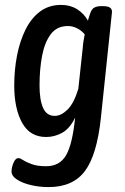

<svg xmlns="http://www.w3.org/2000/svg" viewBox="-20 -550 511 782"><path d="M178 212Q141 212 106.5 204Q72 196 49.5 181.5Q27 167 27 148Q27 132 35 113Q43 94 55 94Q62 94 75 102.5Q88 111 110.5 119Q133 127 168 127Q223 127 249 82.5Q275 38 286 -71Q264 -26 233 -9Q202 8 168 8Q102 8 70 -50Q38 -108 38 -202Q38 -266 49.5 -324.5Q61 -383 84 -429.5Q107 -476 143 -503Q179 -530 229 -530Q266 -530 294 -512.5Q322 -495 338 -466Q341 -476 343.5 -484Q346 -492 349 -500Q355 -515 366 -520Q377 -525 392 -525H399Q420 -525 428.5 -518.5Q437 -512 436 -500L391 -71Q375 81 326 146.5Q277 212 178 212ZM203 -78Q229 -78 255 -103.5Q281 -129 299 -188L317 -355Q318 -371 320.5 -385Q323 -399 325 -410Q312 -426 293.5 -435Q275 -444 257 -444Q212 -444 187 -411Q162 -378 151.5 -323Q141 -268 141 -202Q141 -143 155.5 -110.5Q170 -78 203 -78Z"/></svg>

Font: Asap Condensed Condensed Medium
Style: Italic
Weight: 500
Width: 3
Italic angle: -6°
Designer: Pablo Cosgaya
Foundry: Omnibus-Type
Version: Version 3.001; ttfautohint (v1.8.4.7-5d5b)